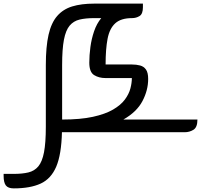

<svg xmlns="http://www.w3.org/2000/svg" viewBox="-63 -730 1110 1060"><path d="M666 -630Q605 -630 573.5 -601.5Q542 -573 531 -516.5Q520 -460 520 -374H665Q690 -374 710.5 -368.5Q731 -363 743 -346Q755 -329 755 -294Q755 -232 723.5 -172Q692 -112 618 -70H1027Q1027 -27 1005 -13.5Q983 0 957 0H279Q276 123 247.5 190Q219 257 161.5 283.5Q104 310 13 310Q-18 310 -30.5 294Q-43 278 -43 241V230H13Q60 230 93.5 222Q127 214 148.5 188.5Q170 163 180 110.5Q190 58 190 -30V-370Q190 -472 205 -538Q220 -604 252.5 -641.5Q285 -679 335.5 -694.5Q386 -710 457 -710H726V-690Q726 -653 707.5 -641.5Q689 -630 666 -630ZM280 -370V-70Q381 -70 449.5 -85Q518 -100 561 -125Q604 -150 626.5 -180.5Q649 -211 657 -242Q665 -273 665 -299H520Q483 -299 456.5 -315.5Q430 -332 430 -384Q430 -424 436 -469.5Q442 -515 456.5 -557.5Q471 -600 496 -630H457Q410 -630 376.5 -622Q343 -614 321.5 -588.5Q300 -563 290 -511Q280 -459 280 -370Z"/></svg>

Font: Warnes
Style: Regular
Weight: 400
Designer: Eduardo Rodriguez Tunni
Foundry: Eduardo Rodriguez Tunni
Version: Version 1.002; ttfautohint (v1.8.4.7-5d5b);gftools[0.9.23]